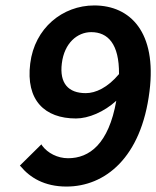

<svg xmlns="http://www.w3.org/2000/svg" viewBox="-20 -673 574 705"><path d="M207 -440C216 -515 264 -555 315 -555C376 -555 418 -512 417 -401C375 -351 331 -331 295 -331C231 -331 198 -367 207 -440ZM56 -62C90 -21 143 12 224 12C365 12 499 -93 529 -338C556 -554 459 -653 326 -653C210 -653 107 -570 91 -440C74 -305 144 -238 259 -238C305 -238 362 -262 407 -303C379 -144 308 -92 230 -92C191 -92 155 -111 135 -138L132 -143L53 -65Z"/></svg>

Font: Falling Sky
Style: MedObl
Weight: 500
Designer: Paul D. Hunt
Foundry: Adobe Systems Incorporated
Version: Version 1.02